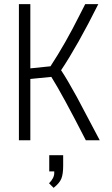

<svg xmlns="http://www.w3.org/2000/svg" viewBox="-20 -675 540 924"><path d="M216 207Q241 182 241 158V150H217V72H284V123Q284 162 275.5 184Q267 206 238 229ZM390 -655H453Q353 -455 274 -337Q304 -292 350 -208Q350 -208 460 0H393Q281 -219 227 -305L126 -295V0H71V-655H126V-346L223 -356Q294 -464 364 -604Z"/></svg>

Font: Lekton
Style: Regular
Weight: 400
Designer: Paolo Mazzetti, Luciano Perondi, Raffaele Flato, Elena Papassissa, Emilio Macchia, Michela Povoleri, Tobias Seemiller, R
Version: Version 34.000